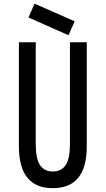

<svg xmlns="http://www.w3.org/2000/svg" viewBox="-20 -1006 571 1036"><path d="M349.6 -815.9 133.8 -911.6 166.5 -986.3 382.8 -891.1ZM82 -216.3V-777.8H172.9V-227.5Q172.9 -149.4 196 -115Q219.2 -80.6 265.1 -80.6Q311 -80.6 334.2 -115Q357.4 -149.4 357.4 -227.5V-777.8H448.2V-216.3Q448.2 9.3 265.1 9.3Q82 9.3 82 -216.3Z"/></svg>

Font: Voltaire
Style: Regular
Weight: 400
Designer: Yvonne Schttler
Foundry: Yvonne Schttler
Version: Version 1.003